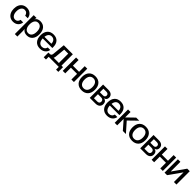

<svg xmlns="http://www.w3.org/2000/svg" viewBox="681 -2803 5290 5290"><g transform="rotate(45 3326.0 -158.5)"><path d="M259 13Q188 13 134.5 -20.5Q81 -54 52 -115.5Q23 -177 23 -259Q23 -342 52 -403.5Q81 -465 135 -498.5Q189 -532 261 -532Q353 -532 412.5 -481Q472 -430 482 -343H381Q374 -391 341.5 -420.5Q309 -450 261 -450Q199 -450 162 -398Q125 -346 125 -259Q125 -173 162 -121Q199 -69 261 -69Q305 -69 335.5 -97.5Q366 -126 373 -173H474Q465 -87 407 -37Q349 13 259 13Z M1023 -259Q1023 -132 962.5 -60Q902 12 795 12Q741 12 698 -9.5Q655 -31 633 -70H631L636 10V216H538V-520H650L632 -456H635Q654 -492 694 -512.5Q734 -533 786 -533Q898 -533 960.5 -460.5Q1023 -388 1023 -259ZM781 -60Q848 -60 885 -112.5Q922 -165 922 -259Q922 -354 883 -407Q844 -460 775 -460Q710 -460 673 -407Q636 -354 636 -259Q636 -165 674.5 -112.5Q713 -60 781 -60Z M1307 13Q1191 13 1126.5 -59.5Q1062 -132 1062 -262Q1062 -390 1126 -461Q1190 -532 1305 -532Q1417 -532 1479 -465.5Q1541 -399 1541 -280V-242H1166Q1170 -156 1208 -108.5Q1246 -61 1312 -61Q1362 -61 1396.5 -88Q1431 -115 1441 -164H1539Q1523 -81 1461.5 -34Q1400 13 1307 13ZM1439 -307Q1438 -378 1402.5 -418Q1367 -458 1305 -458Q1248 -458 1212.5 -418.5Q1177 -379 1169 -307Z M2062 -78H2122V106H2034V0H1641V106H1553V-78H1613Q1639 -78 1654.5 -95Q1670 -112 1674 -143L1710 -520H2062ZM1960 -78V-442H1804L1775 -144Q1771 -105 1757 -78Z M2188 0V-520H2286V-299H2526V-520H2624V0H2526V-221H2286V0Z M3185 -259Q3185 -131 3118.5 -59Q3052 13 2933 13Q2814 13 2747.5 -59Q2681 -131 2681 -259Q2681 -388 2747.5 -460Q2814 -532 2933 -532Q3052 -532 3118.5 -460Q3185 -388 3185 -259ZM2933 -66Q3004 -66 3044 -117Q3084 -168 3084 -259Q3084 -350 3044 -401.5Q3004 -453 2933 -453Q2862 -453 2822.5 -402Q2783 -351 2783 -259Q2783 -167 2822.5 -116.5Q2862 -66 2933 -66Z M3241 -520H3445Q3525 -520 3570 -483.5Q3615 -447 3615 -382Q3615 -337 3593 -308.5Q3571 -280 3531 -272V-270Q3577 -263 3603.5 -230Q3630 -197 3630 -147Q3630 -77 3585.5 -38.5Q3541 0 3461 0H3241ZM3460 -75Q3498 -75 3520 -95Q3542 -115 3542 -151Q3542 -189 3518.5 -210Q3495 -231 3452 -231H3329V-75ZM3452 -306Q3487 -306 3507 -324Q3527 -342 3527 -375Q3527 -408 3505.5 -426.5Q3484 -445 3445 -445H3329V-306Z M3921 13Q3805 13 3740.5 -59.5Q3676 -132 3676 -262Q3676 -390 3740 -461Q3804 -532 3919 -532Q4031 -532 4093 -465.5Q4155 -399 4155 -280V-242H3780Q3784 -156 3822 -108.5Q3860 -61 3926 -61Q3976 -61 4010.5 -88Q4045 -115 4055 -164H4153Q4137 -81 4075.5 -34Q4014 13 3921 13ZM4053 -307Q4052 -378 4016.5 -418Q3981 -458 3919 -458Q3862 -458 3826.5 -418.5Q3791 -379 3783 -307Z M4311 -520V-310H4313L4530 -520H4650L4403 -279L4650 0H4530L4314 -247H4311V0H4213V-520Z M5151 -259Q5151 -131 5084.5 -59Q5018 13 4899 13Q4780 13 4713.5 -59Q4647 -131 4647 -259Q4647 -388 4713.5 -460Q4780 -532 4899 -532Q5018 -532 5084.5 -460Q5151 -388 5151 -259ZM4899 -66Q4970 -66 5010 -117Q5050 -168 5050 -259Q5050 -350 5010 -401.5Q4970 -453 4899 -453Q4828 -453 4788.5 -402Q4749 -351 4749 -259Q4749 -167 4788.5 -116.5Q4828 -66 4899 -66Z M5207 -520H5411Q5491 -520 5536 -483.5Q5581 -447 5581 -382Q5581 -337 5559 -308.5Q5537 -280 5497 -272V-270Q5543 -263 5569.5 -230Q5596 -197 5596 -147Q5596 -77 5551.5 -38.5Q5507 0 5427 0H5207ZM5426 -75Q5464 -75 5486 -95Q5508 -115 5508 -151Q5508 -189 5484.5 -210Q5461 -231 5418 -231H5295V-75ZM5418 -306Q5453 -306 5473 -324Q5493 -342 5493 -375Q5493 -408 5471.5 -426.5Q5450 -445 5411 -445H5295V-306Z M5652 0V-520H5750V-299H5990V-520H6088V0H5990V-221H5750V0Z M6618 -520V0H6520V-375H6519L6253 0H6155V-520H6253V-145H6255L6520 -520Z"/></g></svg>

Font: Non Bureau
Style: Regular
Weight: 400
Designer: Jona Saucedo
Foundry: Non Foundry
Version: Version 1.000; ttfautohint (v1.8.4)